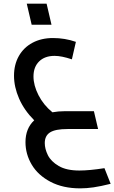

<svg xmlns="http://www.w3.org/2000/svg" viewBox="-20 -709 628 1055"><path d="M588 301Q532 315 493.5 320.5Q455 326 421 326Q326 326 257.5 290Q189 254 154.5 196Q120 138 120 72Q120 -3 168 -48Q113 -103 85 -167Q57 -231 57 -293Q57 -354 83.5 -401Q110 -448 158.5 -474Q207 -500 271 -500Q337 -500 397 -479L375 -383Q318 -402 280 -402Q226 -402 195 -371.5Q164 -341 164 -289Q164 -240 191.5 -186Q219 -132 268 -92Q300 -98 336 -98H496L519 0H351Q284 0 255 18.5Q226 37 226 77Q226 109 243 143.5Q260 178 302.5 203Q345 228 416 228Q471 228 554 215ZM127 -689H236L263 -573H154Z"/></svg>

Font: Cairo SemiBold
Style: Italic
Weight: 600
Italic angle: -13°
Designer: Mohamed Gaber, Accademia di Belle Arti di Urbino and others
Foundry: Kief Type Foundry, Accademia di Belle Arti di Urbino and others
Version: Version 3.011